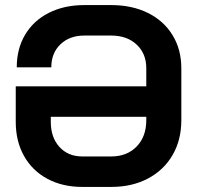

<svg xmlns="http://www.w3.org/2000/svg" viewBox="-20 -728 776 756"><path d="M694 -459V-255Q694 -177 659.5 -117.5Q625 -58 562.5 -25Q500 8 418 8H304Q226 8 166.5 -24Q107 -56 74.5 -114Q42 -172 42 -248V-388H556V-459Q556 -517 518 -552.5Q480 -588 418 -588H312Q254 -588 218 -553.5Q182 -519 182 -463H46Q46 -536 79 -591.5Q112 -647 172.5 -677.5Q233 -708 312 -708H418Q500 -708 562.5 -677Q625 -646 659.5 -589.5Q694 -533 694 -459ZM556 -255V-268H180V-248Q180 -187 214 -149.5Q248 -112 304 -112H418Q480 -112 518 -151Q556 -190 556 -255Z"/></svg>

Font: Stavian Bold
Style: Bold
Weight: 700
Version: Version 1.000; ttfautohint (v1.6)